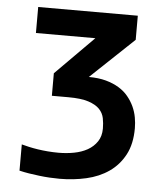

<svg xmlns="http://www.w3.org/2000/svg" viewBox="-49 -540 649 751"><g transform="rotate(5 275.0 -165.0)"><path d="M53.7 44.9Q65.9 48.3 82.3 52Q98.6 55.7 117.7 58.6Q136.7 61.5 157.7 63.2Q178.7 64.9 199.7 64.9Q231 64.9 260.5 59.3Q290 53.7 313 40.8Q335.9 27.8 350.1 6.8Q364.3 -14.2 364.3 -44.4Q364.3 -64.9 360.4 -85Q356.4 -105 341.8 -120.4Q327.1 -135.7 298.1 -145.3Q269 -154.8 218.8 -154.8H154.3V-243.2L304.2 -394H70.8V-496.1H461.9V-401.4L292 -240.7Q330.1 -240.7 359.4 -232.7Q388.7 -224.6 410.6 -211.2Q432.6 -197.8 447.5 -179.4Q462.4 -161.1 471.7 -140.9Q481 -120.6 484.9 -98.9Q488.8 -77.1 488.8 -56.6Q488.8 5.4 466.1 47.9Q443.4 90.3 405.3 116.7Q367.2 143.1 317.1 154.5Q267.1 166 212.4 166Q193.4 166 173.1 164.8Q152.8 163.6 132.3 161.1Q111.8 158.7 91.8 155.5Q71.8 152.3 53.7 147.9Z"/></g></svg>

Font: Code New Roman
Style: Bold
Weight: 700
Monospace: yes
Designer: Sam Radian
Foundry: Code New Roman
Version: Version 1.508 October 19, 2014